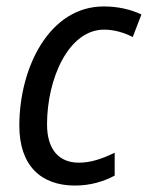

<svg xmlns="http://www.w3.org/2000/svg" viewBox="-20 -566 459 596"><path d="M213 10C261 10 303 -3 336 -21V-92C299 -74 263 -61 225 -61C162 -61 126 -103 126 -180C126 -322 193 -474 303 -474C337 -474 369 -463 392 -451L419 -521C386 -537 345 -546 302 -546C133 -546 40 -356 40 -176C40 -52 107 10 213 10Z"/></svg>

Font: Noto Sans SemiCondensed
Style: Italic
Weight: 400
Width: 4
Italic angle: -12°
Designer: Monotype Design Team
Foundry: Monotype Imaging Inc.
Version: Version 2.013